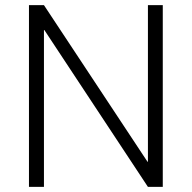

<svg xmlns="http://www.w3.org/2000/svg" viewBox="-20 -731 750 751"><path d="M616.7 0H558.6L153.3 -613.8L151.9 -613.3V0H93.3V-710.9H151.9L557.1 -98.1L558.6 -98.6V-710.9H616.7Z"/></svg>

Font: Franko
Style: Light
Weight: 300
Designer: Google
Version: Version 1.200310; 2013